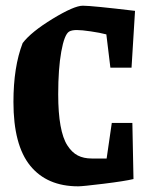

<svg xmlns="http://www.w3.org/2000/svg" viewBox="-20 -639 519 670"><path d="M252.9 11.2Q144 11.2 85.4 -60.8Q26.9 -132.8 26.9 -283.2Q26.9 -405.8 59.1 -488.8Q88.9 -527.8 163.8 -573.5Q238.8 -619.1 269 -619.1Q300.3 -619.1 451.2 -601.1L439 -402.8H365.2L351.1 -519Q328.6 -524.9 296.9 -529.5Q265.1 -534.2 248 -534.2Q230.5 -534.2 221.2 -528.8Q204.6 -518.6 193.8 -458.7Q183.1 -398.9 183.1 -310.1Q183.1 -245.1 191.2 -200.7Q199.2 -156.2 215.1 -131.6Q231 -106.9 251.5 -96.4Q272 -85.9 299.8 -85.9H352.1L370.1 -210H441.9L445.8 -14.2Q415 -6.8 341.6 2.2Q268.1 11.2 252.9 11.2Z"/></svg>

Font: Grenze
Style: Bold
Weight: 700
Designer: Renata Polastri
Foundry: Omnibus-Type
Version: Version 1.002;PS 001.002;hotconv 1.0.88;makeotf.lib2.5.64775